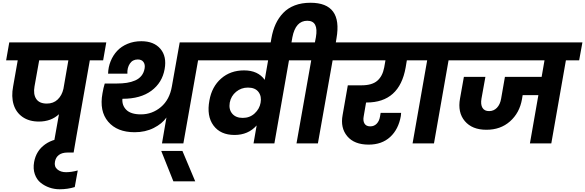

<svg xmlns="http://www.w3.org/2000/svg" viewBox="-20 -1051 4288 1407"><path d="M323.2 -292Q371.1 -292 402.3 -321.5Q433.6 -351.1 444.8 -399.9L481 -608.9H267.1L232.9 -418Q222.7 -360.4 245.4 -326.2Q268.1 -292 323.2 -292ZM24.9 -608.9 47.9 -740.2H758.8L735.8 -608.9H638.2L530.8 0H374L412.1 -213.9Q354 -160.2 265.1 -160.2Q193.4 -160.2 145.3 -193.8Q97.2 -227.5 79.6 -285.6Q62 -343.8 76.2 -418L109.9 -608.9Z M417 335.9Q378.4 335.9 342.8 323.7Q307.1 311.5 278.1 288.3Q249 265.1 235.1 225.3Q221.2 185.5 230 136.2Q245.1 53.2 311 6.6Q377 -40 481 -40Q520 -40 537.6 -38.1L519.5 66.9H474.6Q435.1 66.9 411.6 84.5Q388.2 102.1 382.8 133.8Q376 169.9 400.4 190.4Q424.8 210.9 463.9 210.9Q502.9 210.9 549.8 198.2L527.8 319.8Q476.1 335.9 417 335.9Z M1167 0 1199.7 -189.9Q1168.5 -144.5 1106.7 -113.3Q1044.9 -82 966.8 -82Q838.4 -82 772.7 -159.2Q707 -236.3 731 -367.2Q737.8 -408.2 747.6 -439H835Q876.5 -439 909.4 -444.1Q942.4 -449.2 970.5 -461.4Q998.5 -473.6 1016.4 -495.6Q1034.2 -517.6 1039.6 -548.8Q1044.9 -577.6 1031.5 -596.4Q1018.1 -615.2 989.7 -615.2Q951.7 -615.2 931.4 -584.5Q911.1 -553.7 913.6 -511.2H772Q773.4 -559.6 790.8 -602.5Q808.1 -645.5 838.6 -678.2Q869.1 -710.9 915 -730Q960.9 -749 1015.6 -749Q1107.9 -749 1155.5 -693.1Q1203.1 -637.2 1186.5 -544.9Q1168.9 -444.8 1089.4 -386Q1009.8 -327.1 878.9 -327.1H877Q873 -278.3 906.2 -245.6Q939.5 -212.9 1012.7 -212.9Q1095.7 -212.9 1159.4 -266.8Q1223.1 -320.8 1239.7 -418.9L1296.9 -740.2H1551.8L1529.8 -608.9H1431.6L1323.7 0Z M1250.5 277.8 1161.6 55.2H1316.9L1410.6 277.8Z M1758.8 -187Q1810.5 -187 1846.2 -220Q1881.8 -252.9 1889.6 -297.9Q1898.4 -344.7 1874.3 -377Q1850.1 -409.2 1796.9 -409.2Q1747.6 -409.2 1710.2 -378.4Q1672.9 -347.7 1663.6 -298.8Q1655.3 -249.5 1681.6 -218.3Q1708 -187 1758.8 -187ZM2194.8 -608.9H2097.7L1990.7 0H1837.9L1860.8 -131.8Q1798.8 -62 1698.7 -62Q1595.7 -62 1544.4 -131.3Q1493.2 -200.7 1514.6 -314.9Q1532.2 -415.5 1600.3 -475.3Q1668.5 -535.2 1768.6 -535.2Q1870.6 -535.2 1919.9 -465.8L1944.8 -608.9H1494.6L1517.6 -740.2H2218.8Z M1957.5 -705.1 1968.8 -770Q1979 -828.6 2000.2 -874.8Q2021.5 -920.9 2055.7 -956.5Q2089.8 -992.2 2140.1 -1011.5Q2190.4 -1030.8 2254.9 -1030.8Q2491.7 -1030.8 2445.8 -770L2440.9 -740.2H2538.6L2515.6 -608.9H2417.5L2309.6 0H2152.8L2260.7 -608.9H2161.6L2184.6 -740.2H2287.6L2294.9 -777.8Q2315.9 -898.9 2231.9 -898.9Q2146 -898.9 2122.6 -777.8L2109.9 -705.1Z M2481.4 -608.9 2504.4 -740.2H3069.3L3046.4 -608.9H2961.4L2952.6 -556.2Q2907.2 -299.8 2666.5 -299.8H2662.6L2645.5 -200.2Q2638.7 -166.5 2650.9 -145.8Q2663.1 -125 2693.4 -125Q2721.7 -125 2740.5 -144.5Q2759.3 -164.1 2764.6 -195.8L2769.5 -224.1H2919.4Q2917.5 -204.6 2917.5 -201.2Q2900.4 -103.5 2839.4 -47.4Q2778.3 8.8 2681.6 8.8Q2576.2 8.8 2524.7 -52.7Q2473.1 -114.3 2490.7 -208L2528.8 -425.8H2629.4Q2706.1 -425.8 2744.6 -459Q2783.2 -492.2 2795.4 -556.2L2804.7 -608.9Z M3003.4 0 3110.4 -608.9H3012.2L3035.2 -740.2H3388.2L3365.2 -608.9H3267.1L3160.2 0Z M3331.1 -608.9 3354 -740.2H4248L4224.1 -608.9H4127L4020 0H3863.3L3925.3 -354H3810.1L3805.2 -324.2Q3787.6 -223.6 3717.5 -161.6Q3647.5 -99.6 3543.9 -100.1Q3439.9 -100.1 3386.2 -163.6Q3332.5 -227.1 3351.1 -329.1L3379.4 -487.8H3537.1L3508.3 -328.1Q3501 -285.6 3515.4 -261.2Q3529.8 -236.8 3564 -236.8Q3598.1 -236.8 3621.6 -261.2Q3645 -285.6 3652.3 -328.1L3680.2 -487.8H3949.2L3970.2 -608.9Z"/></svg>

Font: SVN-Poppins
Style: Bold Italic
Weight: 700
Italic angle: -10°
Designer: Ninad Kale (Devanagari), Jonny Pinhorn (Latin)
Foundry: Indian Type Foundry
Version: Version 3.002 2017